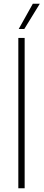

<svg xmlns="http://www.w3.org/2000/svg" viewBox="-20 -1012 234 1032"><path d="M78.5 0V-808H112.5V0ZM80.5 -856 156.5 -992H194L110.5 -856Z"/></svg>

Font: Encode Sans Semi Condensed Thin
Style: Regular
Weight: 250
Width: 4
Designer: Multiple Designers
Foundry: Impallari Type
Version: Version 2.000